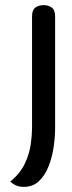

<svg xmlns="http://www.w3.org/2000/svg" viewBox="-20 -500 280 749"><path d="M73 229Q60 229 50 226Q40 223 32.5 218Q25 213 20 209Q60 175 77.5 137Q95 99 100 62.5Q105 26 105 0V-436Q105 -461 118 -470.5Q131 -480 150 -480Q169 -480 182 -470.5Q195 -461 195 -436V0Q195 35 189 75Q183 115 169 150Q155 185 131.5 207Q108 229 73 229Z"/></svg>

Font: El Messiri
Style: Regular
Weight: 400
Designer: Mohamed Gaber
Foundry: Kief Type Foundry
Version: Version 2.020